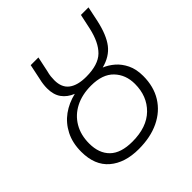

<svg xmlns="http://www.w3.org/2000/svg" viewBox="-190 -863 1022 1022"><g transform="rotate(-45 321.0 -352.5)"><path d="M282 9Q178 9 116.5 -43.5Q55 -96 55 -198Q55 -264 80.5 -314Q106 -364 149.5 -395.5Q193 -427 249 -440Q209 -456 187 -486.5Q165 -517 165 -565Q165 -595 173 -628L191 -714H249L231 -629Q226 -611 224.5 -596Q223 -581 223 -568Q223 -513 257.5 -487Q292 -461 356 -461Q447 -461 489.5 -502.5Q532 -544 551 -630L569 -714H626L608 -628Q589 -542 554 -496.5Q519 -451 453 -434Q483 -422 510.5 -398.5Q538 -375 556 -338Q574 -301 574 -250Q574 -170 538 -112Q502 -54 436.5 -22.5Q371 9 282 9ZM286 -43Q395 -43 454 -101Q513 -159 513 -251Q513 -320 470 -365Q427 -410 341 -410Q273 -410 222.5 -384Q172 -358 144 -310.5Q116 -263 116 -199Q116 -125 158 -84Q200 -43 286 -43Z"/></g></svg>

Font: Noto Sans Light
Style: Italic
Weight: 300
Italic angle: -12°
Designer: Monotype Design Team
Foundry: Monotype Imaging Inc.
Version: Version 2.013; ttfautohint (v1.8.4.7-5d5b)